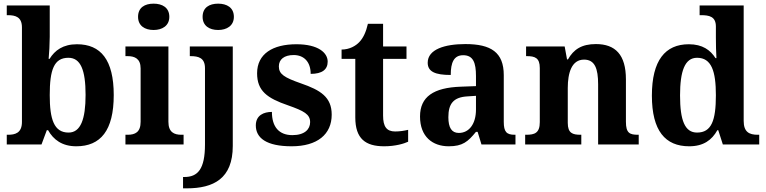

<svg xmlns="http://www.w3.org/2000/svg" viewBox="-20 -790 4188 1050"><path d="M397 10C530 10 602 -76 602 -270C602 -463 531 -548 401 -548C325 -548 280 -515 251 -468H246C249 -496 252 -553 252 -589V-760H17V-707H23C65 -707 100 -697 100 -640V-123C100 -62 62 -53 24 -53H17V0H207L236 -78H243C272 -26 320 10 397 10ZM355 -65C275 -65 252 -138 252 -270C252 -408 275 -474 354 -474C421 -474 448 -407 448 -271C448 -138 421 -65 355 -65Z M820 -626C867 -626 906 -649 906 -698C906 -749 867 -770 820 -770C772 -770 735 -749 735 -698C735 -649 772 -626 820 -626ZM666 0H984V-53H972C932 -53 901 -67 901 -124V-536H666V-483H678C717 -483 749 -469 749 -416V-124C749 -67 719 -53 678 -53H666Z M1173 -626C1220 -626 1259 -649 1259 -698C1259 -749 1220 -770 1173 -770C1125 -770 1088 -749 1088 -698C1088 -649 1125 -626 1173 -626ZM981 240H1001C1148 240 1253 187 1253 8V-536H1018V-483H1022C1065 -483 1101 -474 1101 -417V0C1101 136 1061 178 988 178H981Z M1575 10C1715 10 1794 -55 1794 -163C1794 -259 1733 -297 1626 -334C1535 -366 1505 -384 1505 -427C1505 -465 1534 -489 1586 -489C1642 -489 1679 -452 1679 -386C1742 -386 1772 -410 1772 -453C1772 -501 1721 -548 1601 -548C1472 -548 1386 -496 1386 -389C1386 -293 1441 -253 1555 -214C1643 -183 1676 -165 1676 -122C1676 -83 1646 -51 1579 -51C1506 -51 1467 -96 1467 -178C1423 -178 1379 -160 1379 -104C1379 -36 1436 10 1575 10Z M2081 10C2143 10 2191 -5 2212 -15V-80C2191 -75 2167 -71 2141 -71C2094 -71 2075 -98 2075 -158V-468H2203V-536H2075V-660H1992C1982 -615 1966 -582 1946 -561C1926 -539 1891 -519 1848 -519V-468H1923V-148C1923 -31 1979 10 2081 10Z M2434 10C2510 10 2539 -15 2583 -69H2592L2613 0H2799V-53H2795C2750 -53 2735 -69 2735 -124V-379C2735 -504 2665 -549 2525 -549C2412 -549 2319 -520 2319 -447C2319 -398 2360 -380 2445 -380C2445 -448 2462 -488 2513 -488C2568 -488 2583 -447 2583 -374V-319L2501 -316C2351 -311 2277 -261 2277 -153C2277 -42 2346 10 2434 10ZM2489 -63C2450 -63 2432 -92 2432 -149C2432 -221 2458 -259 2538 -263L2583 -266V-191C2583 -113 2546 -63 2489 -63Z M2852 0H3159V-53H3155C3111 -53 3085 -62 3085 -118V-309C3085 -391 3106 -464 3174 -464C3233 -464 3251 -415 3251 -329V0H3473V-53H3469C3424 -53 3403 -62 3403 -124V-356C3403 -491 3345 -549 3239 -549C3161 -549 3117 -520 3086 -465H3081L3068 -536H2857V-483H2861C2905 -483 2932 -474 2932 -418V-122C2932 -62 2903 -53 2858 -53H2852Z M3749 10C3827 10 3873 -24 3903 -78H3908L3933 0H4132V-53H4124C4077 -53 4047 -68 4047 -129V-760H3806V-707H3814C3858 -707 3895 -700 3895 -645V-584C3895 -548 3896 -503 3898 -472H3893C3865 -516 3822 -548 3747 -548C3618 -548 3545 -460 3545 -267C3545 -75 3618 10 3749 10ZM3792 -65C3725 -65 3699 -132 3699 -268C3699 -401 3725 -474 3792 -474C3871 -474 3895 -401 3895 -269C3895 -131 3871 -65 3792 -65Z"/></svg>

Font: Noto Serif Georgian Bold
Style: Regular
Weight: 700
Designer: Monotype Design Team, Akaki Razmadze
Foundry: Google LLC
Version: Version 2.003